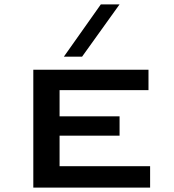

<svg xmlns="http://www.w3.org/2000/svg" viewBox="-20 -855 792 875"><path d="M354 -596.7H271L439.5 -835H524.9ZM664.1 0H131.8V-537.1H656.7V-444.3H251.5V-324.7H524.9V-236.8H251.5V-97.7H664.1Z"/></svg>

Font: Squarish Sans CT
Style: Regular
Weight: 400
Version: Version 0.9